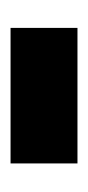

<svg xmlns="http://www.w3.org/2000/svg" viewBox="81 -436 170 373"><g transform="rotate(-90 166.5 -250.0)"><path d="M35 -185V-315H298.3V-185Z"/></g></svg>

Font: Funnel Display ExtraBold
Style: Regular
Weight: 800
Designer: NORD ID, Kristian Moeller
Foundry: Dicotype
Version: Version 1.000